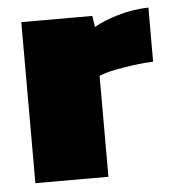

<svg xmlns="http://www.w3.org/2000/svg" viewBox="-42 -523 509 563"><g transform="rotate(-5 212.5 -242.0)"><path d="M40 0V-474H249L254 -441Q281 -457 325 -470Q369 -483 415 -484V-325Q390 -324 359.5 -320Q329 -316 301.5 -310.5Q274 -305 255 -297V0Z"/></g></svg>

Font: Kanit ExtraBold
Style: Regular
Weight: 800
Designer: Katatrad Team
Foundry: CadsonDemak
Version: Version 2.000; ttfautohint (v1.8.3)